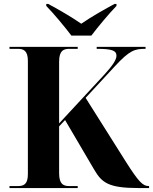

<svg xmlns="http://www.w3.org/2000/svg" viewBox="-20 -951 774 971"><path d="M341 -771H442C476 -816 532 -883 569 -921V-931H559C516 -908 441 -866 391 -831C341 -866 267 -908 224 -931H214V-921C251 -883 307 -816 341 -771ZM28 0H373V-10H331C302 -10 279 -18 279 -75V-312L309 -344L457 -92C495 -28 527 0 680 0H734V-10H732C702 -10 680 -33 616 -134L413 -456L561 -616C637 -698 662 -704 716 -704V-714H469V-704C545 -704 569 -696 569 -669C569 -648 548 -618 508 -574L279 -327V-639C279 -696 302 -704 331 -704H373V-714H28V-704H70C98 -704 121 -696 121 -643V-70C121 -17 98 -10 70 -10H28Z"/></svg>

Font: Noto Serif Display
Style: Bold
Weight: 700
Designer: Monotype Design Team
Foundry: Monotype Imaging Inc.
Version: Version 2.009